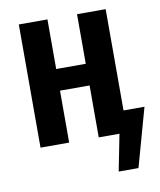

<svg xmlns="http://www.w3.org/2000/svg" viewBox="-79 -592 678 812"><g transform="rotate(-10 260.0 -186.0)"><path d="M430 -94H520L450 157H365L396 0H307V-223H180V0H57V-529H180V-316H307V-529H430Z"/></g></svg>

Font: Fira Sans Extra Condensed Medium
Style: Regular
Weight: 500
Width: 1
Designer: Carrois Corporate & Edenspiekermann AG
Foundry: Carrois Corporate GbR & Edenspiekermann AG
Version: Version 4.203